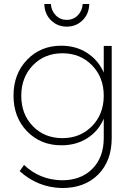

<svg xmlns="http://www.w3.org/2000/svg" viewBox="-20 -752 672 966"><path d="M203 -732H236Q238 -698 260.5 -675Q283 -652 316 -652Q349 -652 371.5 -675Q394 -698 396 -732H429Q428 -682 395.5 -650Q363 -618 316 -618Q269 -618 236.5 -650Q204 -682 203 -732ZM502 -521H542V-57Q542 58 473.5 126.5Q405 195 290 194Q170 191 79 109L101 78Q179 152 289 155Q386 156 444 98Q502 40 502 -57V-155Q475 -92 419 -56.5Q363 -21 289 -21Q184 -21 116 -91.5Q48 -162 48 -271Q48 -380 116 -451Q184 -522 288 -522Q362 -522 418 -486Q474 -450 502 -387ZM502 -270Q502 -363 443 -423.5Q384 -484 294 -484Q204 -484 145.5 -423.5Q87 -363 87 -270Q87 -177 145.5 -117Q204 -57 294 -57Q384 -57 443 -117.5Q502 -178 502 -270Z"/></svg>

Font: Montserrat Ultra Light
Style: Regular
Weight: 200
Designer: Julieta Ulanovsky
Foundry: Julieta Ulanovsky
Version: Version 3.100;PS 003.100;hotconv 1.0.88;makeotf.lib2.5.64775